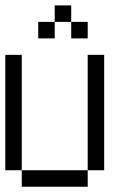

<svg xmlns="http://www.w3.org/2000/svg" viewBox="-20 -708 478 728"><path d="M125 -562.5V-625H187.5V-562.5ZM187.5 -625V-687.5H250V-625ZM250 -562.5V-625H312.5V-562.5ZM0 -437.5V-500H62.5V-437.5ZM0 -375V-437.5H62.5V-375ZM0 -312.5V-375H62.5V-312.5ZM0 -250V-312.5H62.5V-250ZM0 -187.5V-250H62.5V-187.5ZM0 -125V-187.5H62.5V-125ZM0 -62.5V-125H62.5V-62.5ZM62.5 0V-62.5H125V0ZM125 0V-62.5H187.5V0ZM187.5 0V-62.5H250V0ZM250 0V-62.5H312.5V0ZM312.5 -62.5V-125H375V-62.5ZM312.5 -125V-187.5H375V-125ZM312.5 -187.5V-250H375V-187.5ZM312.5 -250V-312.5H375V-250ZM312.5 -312.5V-375H375V-312.5ZM312.5 -375V-437.5H375V-375ZM312.5 -437.5V-500H375V-437.5Z"/></svg>

Font: AprilSans
Style: Regular
Weight: 400
Designer: typesprite
Version: Version 1.001;PS 001.001;hotconv 1.0.88;makeotf.lib2.5.64775